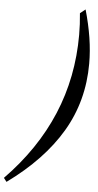

<svg xmlns="http://www.w3.org/2000/svg" viewBox="-112 -871 570 1120"><g transform="rotate(5 173.0 -311.0)"><path d="M342.5 -832.5Q366.5 -749 378.8 -670.8Q391 -592.5 391 -519.5Q391 -300 284.8 -120.5Q178.5 59 -29.5 209.5L-46.5 187.5Q135 1.5 226.5 -215.5Q318 -432.5 318 -681.5Q318 -743.5 311.5 -808Z"/></g></svg>

Font: Libre Caslon Condensed SemiBold Italic
Style: Regular
Weight: 600
Italic angle: -22.583°
Designer: Pablo Impallari, Rodrigo Fuenzalida, Katja Schimmel, Ertekin Erdin
Foundry: Pablo Impallari, Rodrigo Fuenzalida
Version: Version 2.000; ttfautohint (v1.8.4.7-5d5b);gftools[0.9.33]